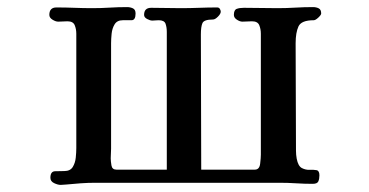

<svg xmlns="http://www.w3.org/2000/svg" viewBox="-20 -523 1040 541"><path d="M885 -485Q885 -481 877 -473.5Q869 -466 864 -466Q829 -466 821 -448.5Q813 -431 813 -401Q813 -325 813.5 -249.5Q814 -174 814 -98Q814 -93 814.5 -87Q815 -81 816 -76Q820 -55 830.5 -49.5Q841 -44 852.5 -44.5Q864 -45 872 -43.5Q880 -42 880 -29Q880 -19 877 -12Q874 -5 861 -5Q838 -5 814.5 -6.5Q791 -8 768 -8H248Q228 -8 207 -6.5Q186 -5 166 -3Q162 -3 158.5 -2.5Q155 -2 151 -2Q143 -2 132.5 -7Q122 -12 122 -22Q122 -40 135 -40.5Q148 -41 161 -41Q178 -41 185 -52.5Q192 -64 193.5 -79Q195 -94 195 -106Q195 -186 195 -266.5Q195 -347 195 -428Q195 -441 190.5 -452Q186 -463 170 -463Q163 -463 157 -462.5Q151 -462 144 -462Q137 -462 128 -467.5Q119 -473 119 -481Q119 -502 139 -502Q165 -502 190 -501Q215 -500 240 -500Q265 -500 289 -501.5Q313 -503 338 -503Q347 -503 354.5 -499.5Q362 -496 362 -485Q362 -466 350.5 -466Q339 -466 326 -466Q310 -466 303 -454.5Q296 -443 294.5 -428Q293 -413 293 -401V-104Q293 -97 292.5 -90.5Q292 -84 292 -77Q292 -69 294 -57Q296 -45 308 -45H450Q450 -142 450 -239Q450 -336 450 -433Q450 -446 446.5 -456Q443 -466 427 -466Q423 -466 418.5 -465.5Q414 -465 409 -465Q403 -465 394.5 -469.5Q386 -474 386 -481Q386 -501 406 -501Q427 -501 447.5 -500.5Q468 -500 489 -500Q515 -500 541 -501Q567 -502 592 -502Q597 -502 599.5 -498Q602 -494 602 -490Q602 -484 594 -476Q586 -468 580 -468Q555 -468 550.5 -458Q546 -448 546 -426Q546 -331 546.5 -235.5Q547 -140 547 -45H698Q711 -45 713 -61.5Q715 -78 715 -87Q715 -173 715 -258Q715 -343 715 -428Q715 -441 710.5 -452Q706 -463 690 -463Q683 -463 676.5 -462.5Q670 -462 663 -462Q656 -462 647.5 -467.5Q639 -473 639 -481Q639 -495 647 -498Q655 -501 667 -501Q691 -501 714.5 -500.5Q738 -500 762 -500Q787 -500 812 -501.5Q837 -503 862 -503Q871 -503 878 -499.5Q885 -496 885 -485Z"/></svg>

Font: Kaisei Decol
Style: Bold
Weight: 700
Designer: Font-Kai, 金井和夫
Foundry: KAZUO KANAI
Version: Version 5.003